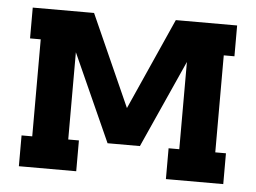

<svg xmlns="http://www.w3.org/2000/svg" viewBox="-43 -573 836 627"><g transform="rotate(5 375.0 -260.0)"><path d="M40 0V-101H75V-419H40V-520H241L375 -220L509 -520H710V-419H675V-101H710V0H522V-101H557V-387L428 -100H322L193 -387V-101H228V0Z"/></g></svg>

Font: Iosevka Plex Etoile
Style: Bold
Weight: 700
Designer: Belleve Invis
Foundry: Belleve Invis
Version: Version 25.1.1; ttfautohint (v1.8.4)